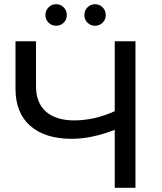

<svg xmlns="http://www.w3.org/2000/svg" viewBox="-20 -897 776 917"><path d="M284 -788.5Q269 -774 248 -774Q227 -774 212 -788.5Q197 -803 197 -825Q197 -847 212 -862Q227 -877 248 -877Q269 -877 284 -862Q299 -847 299 -825Q299 -803 284 -788.5ZM470 -788.5Q455 -774 434 -774Q413 -774 398 -788.5Q383 -803 383 -825Q383 -847 398 -862Q413 -877 434 -877Q455 -877 470 -862Q485 -847 485 -825Q485 -803 470 -788.5ZM528 -366V-700H627V0H528V-277Q417 -234 323 -234Q195 -234 124.5 -296Q54 -358 54 -473V-700H152V-484Q152 -406 199.5 -364Q247 -322 334 -322Q431 -322 528 -366Z"/></svg>

Font: false
Style: Regular
Weight: 500
Designer: Julieta Ulanovsky
Foundry: Julieta Ulanovsky
Version: Version 7.222;hotconv 1.0.109;makeotfexe 2.5.65596